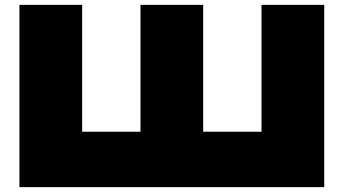

<svg xmlns="http://www.w3.org/2000/svg" viewBox="-20 -770 1414 790"><path d="M60 0V-750H318V-228H558V-750H816V-228H1056V-750H1314V0Z"/></svg>

Font: Bounded
Style: Regular
Weight: 900
Designer: Vlad Churkin
Version: Version 1.0